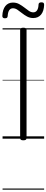

<svg xmlns="http://www.w3.org/2000/svg" viewBox="-22 -1191 399 1649"><path d="M178 14Q164 14 157.5 9.5Q151 5 151 -5V-934Q151 -944 157.5 -948.5Q164 -953 178 -953Q192 -953 199 -948.5Q206 -944 206 -934V-5Q206 5 199.5 9.5Q193 14 178 14ZM20 -1034Q-2 -1034 -2 -1054Q0 -1109 24 -1139Q48 -1169 89 -1169Q119 -1169 142.5 -1156Q166 -1143 186.5 -1127Q207 -1111 225.5 -1098Q244 -1085 264 -1085Q285 -1085 296.5 -1102.5Q308 -1120 309 -1152Q310 -1171 333 -1171Q347 -1171 352 -1166Q357 -1161 357 -1149Q355 -1095 330.5 -1065.5Q306 -1036 263 -1036Q235 -1036 211 -1049Q187 -1062 167 -1078Q147 -1094 128 -1107Q109 -1120 89 -1120Q69 -1120 57.5 -1103.5Q46 -1087 44 -1053Q43 -1043 38 -1038.5Q33 -1034 20 -1034ZM0 428H357V438H0ZM0 -20H357V0H0ZM0 -505H357V-500H0ZM0 -948H357V-938H0Z"/></svg>

Font: Playwrite US Modern Guides
Style: Regular
Weight: 400
Designer: Veronika Burian, José Scaglione
Foundry: TypeTogether
Version: Version 1.003